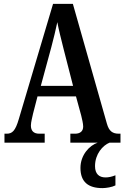

<svg xmlns="http://www.w3.org/2000/svg" viewBox="-20 -734 640 988"><path d="M3 0H210V-46H182C151 -46 139 -63 139 -88C139 -106 147 -133 150 -149L173 -238H371L398 -139C402 -122 408 -98 408 -83C408 -59 393 -46 366 -46H342V0H483C440 14 394 64 394 130C394 203 435 234 507 234C526 234 557 229 574 220V168C554 176 538 179 523 179C490 179 469 161 469 121C469 58 509 14 544 0H600V-46H592C559 -46 541 -59 530 -98L355 -714H253L77 -122C59 -60 43 -46 14 -46H3ZM190 -292 244 -491C256 -536 267 -582 275 -620C282 -581 294 -536 307 -483L356 -292Z"/></svg>

Font: Noto Serif Lao ExtraCondensed SemiBold
Style: Regular
Weight: 600
Width: 2
Designer: Monotype Design Team
Foundry: Monotype Imaging Inc.
Version: Version 2.003